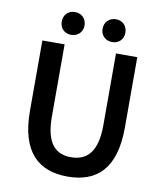

<svg xmlns="http://www.w3.org/2000/svg" viewBox="-91 -901 837 986"><g transform="rotate(10 327.5 -407.5)"><path d="M328 12C480 12 575 -72 575 -287V-654H464V-278C464 -136 408 -89 328 -89C249 -89 196 -136 196 -278V-654H80V-287C80 -72 177 12 328 12ZM374 -767C374 -733 399 -708 434 -708C469 -708 493 -733 493 -767C493 -802 469 -827 434 -827C399 -827 374 -802 374 -767ZM220 -708C255 -708 280 -733 280 -767C280 -802 255 -827 220 -827C185 -827 161 -802 161 -767C161 -733 185 -708 220 -708Z"/></g></svg>

Font: DAIFUKU Sans Semibold
Style: Regular
Weight: 600
Designer: Original font ‘Source Sans 3’ : Paul D. Hunt
Foundry: Daifuku
Version: Version 1.000